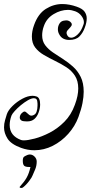

<svg xmlns="http://www.w3.org/2000/svg" viewBox="-42 -631 469 952"><path d="M378 -493Q369 -468 352 -450.5Q335 -433 301 -433Q285 -433 272 -439.5Q259 -446 251 -462Q245 -473 245 -486Q245 -502 253.5 -515Q262 -528 278 -529Q280 -529 282.5 -529.5Q285 -530 286 -530Q302 -530 311 -518Q314 -514 314 -510Q314 -503 306.5 -495.5Q299 -488 292.5 -480Q286 -472 289 -462Q295 -444 311 -444Q326 -444 343.5 -460.5Q361 -477 371 -507Q374 -513 374 -521Q374 -536 362 -552Q350 -568 331 -575Q323 -578 313.5 -580Q304 -582 295 -582Q259 -582 224 -561Q189 -540 176 -503Q171 -490 169 -478Q167 -466 167 -456Q167 -427 182 -407Q197 -387 220.5 -371Q244 -355 270 -338.5Q296 -322 319.5 -301Q343 -280 358 -250Q373 -220 373 -176Q373 -151 367 -120Q361 -89 347 -51Q330 -5 296.5 32.5Q263 70 219.5 92Q176 114 128 114Q95 114 62 102Q13 84 -4.5 56.5Q-22 29 -22 1Q-22 -18 -17 -35Q-12 -52 -8 -65Q-1 -85 20.5 -106Q42 -127 69 -141.5Q96 -156 119 -156Q129 -156 138 -153Q157 -148 157 -113Q157 -103 155 -93Q153 -83 149 -72Q142 -53 128.5 -41Q115 -29 93 -29Q82 -29 72.5 -30.5Q63 -32 58 -40Q57 -42 56.5 -44Q56 -46 56 -48Q56 -64 72 -75Q80 -81 87 -75Q94 -69 101.5 -62.5Q109 -56 118 -58Q134 -62 139 -76Q144 -90 144 -107Q144 -112 144 -117Q144 -122 143 -127Q142 -144 126 -144Q114 -144 96.5 -134Q79 -124 61.5 -109.5Q44 -95 31 -80.5Q18 -66 15 -58Q6 -33 6 -11Q6 42 62 63Q68 65 76 65Q96 65 130.5 56Q165 47 204 27Q243 7 277 -27Q311 -61 329 -111Q338 -135 342 -155Q346 -175 346 -192Q346 -230 329.5 -255.5Q313 -281 286.5 -298Q260 -315 231 -329Q202 -343 175.5 -358.5Q149 -374 132.5 -395.5Q116 -417 116 -450Q116 -462 118.5 -476.5Q121 -491 127 -507Q147 -563 185.5 -587Q224 -611 267 -611Q285 -611 303 -607.5Q321 -604 338 -598Q367 -588 377.5 -573Q388 -558 388 -540Q388 -529 385.5 -517.5Q383 -506 378 -493ZM140 170Q140 190 133 207.5Q126 225 119 240Q117 247 102.5 266.5Q88 286 71 299Q67 301 63 301Q59 301 56.5 299Q54 297 56 295Q78 271 90 250Q102 229 109 197H103Q84 197 77.5 190.5Q71 184 71 166Q71 150 78 145.5Q85 141 95 137Q101 135 106 135Q119 135 129.5 145.5Q140 156 140 170Z"/></svg>

Font: Ingrid Darling
Style: Regular
Weight: 400
Designer: Robert E. Leuschke
Foundry: Robert E. Leuschke
Version: Version 1.010; ttfautohint (v1.8.3)